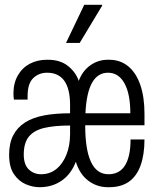

<svg xmlns="http://www.w3.org/2000/svg" viewBox="-20 -770 640 800"><path d="M145 10Q116 10 87 -2.5Q58 -15 38 -44.5Q18 -74 18 -125Q18 -173 35 -206Q52 -239 84 -259.5Q116 -280 163 -289Q210 -298 272 -298V-332Q272 -467 176 -467Q142 -467 118.5 -444.5Q95 -422 95 -370V-355H38Q37 -361 36.5 -367Q36 -373 36 -380Q36 -424 54.5 -456Q73 -488 104.5 -504.5Q136 -521 175 -521H180Q231 -521 263.5 -495Q296 -469 308 -433Q324 -475 356.5 -498Q389 -521 429 -521H435Q481 -521 514 -494Q547 -467 564.5 -416.5Q582 -366 582 -296V-248H335Q335 -147 359 -95.5Q383 -44 432 -44Q478 -44 501 -81Q524 -118 524 -189H582Q582 -125 565.5 -80Q549 -35 516.5 -12.5Q484 10 435 10H429Q384 10 348 -17Q312 -44 296 -96Q276 -44 236.5 -17Q197 10 145 10ZM151 -44Q188 -44 215 -66Q242 -88 257 -126Q272 -164 272 -212V-247Q207 -247 164.5 -237Q122 -227 100.5 -201Q79 -175 79 -126Q79 -84 100 -64Q121 -44 151 -44ZM336 -298H523Q523 -379 498.5 -423Q474 -467 430 -467Q387 -467 363.5 -425Q340 -383 336 -298ZM255 -591 331 -750H405L406 -747L312 -591Z"/></svg>

Font: Chivo Mono Medium ExtraLight
Style: Regular
Weight: 250
Monospace: yes
Version: Version 1.008